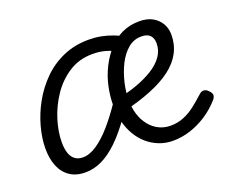

<svg xmlns="http://www.w3.org/2000/svg" viewBox="-93 -667 994 832"><g transform="rotate(-20 404.0 -250.5)"><path d="M173 17Q130 17 101 -3Q72 -23 58 -58Q44 -93 44 -139Q44 -186 58.5 -239Q73 -292 100.5 -341.5Q128 -391 168.5 -431.5Q209 -472 262.5 -495.5Q316 -519 381 -519Q410 -519 436.5 -514Q463 -509 488.5 -499.5Q514 -490 538 -475L484 -427Q463 -439 436 -447Q409 -455 375 -455Q314 -455 266.5 -424.5Q219 -394 186.5 -346Q154 -298 137 -243.5Q120 -189 120 -140Q120 -112 126.5 -91.5Q133 -71 147.5 -59.5Q162 -48 185 -48Q215 -48 249 -70.5Q283 -93 319.5 -135Q356 -177 394 -234L407 -154Q365 -94 325.5 -56Q286 -18 248.5 -0.5Q211 17 173 17ZM576 18Q542 18 512 6Q482 -6 458.5 -26.5Q435 -47 418 -76Q401 -105 392.5 -139.5Q384 -174 384 -213Q384 -257 393.5 -301Q403 -345 423 -384.5Q443 -424 470.5 -454.5Q498 -485 534 -502Q570 -519 614 -519Q650 -519 674.5 -505.5Q699 -492 712.5 -469Q726 -446 726 -417Q726 -372 706.5 -335Q687 -298 648.5 -268.5Q610 -239 552 -215.5Q494 -192 418 -174L405 -233Q457 -243 502 -259Q547 -275 581 -296Q615 -317 634 -344Q653 -371 653 -404Q653 -427 640.5 -440.5Q628 -454 600 -454Q565 -454 538 -431Q511 -408 493 -372Q475 -336 465 -294.5Q455 -253 455 -215Q455 -178 464.5 -147.5Q474 -117 492.5 -94Q511 -71 535.5 -59Q560 -47 589 -47Q621 -47 649.5 -58.5Q678 -70 704 -90.5Q730 -111 754 -133Q765 -143 776 -141.5Q787 -140 795 -131Q806 -121 807.5 -111Q809 -101 799 -89Q769 -55 733 -31.5Q697 -8 657.5 5Q618 18 576 18Z"/></g></svg>

Font: Playwrite CU Light
Style: Regular
Weight: 300
Designer: Veronika Burian, José Scaglione
Foundry: TypeTogether
Version: Version 1.002